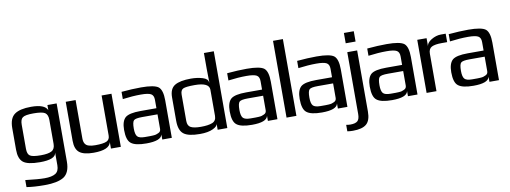

<svg xmlns="http://www.w3.org/2000/svg" viewBox="-69 -1102 4583 1724"><g transform="rotate(-10 2222.0 -240.0)"><path d="M24 -334Q24 -424 72 -459Q120 -494 223 -494Q348 -494 371 -437V-484H455V46Q455 148 397 185Q339 220 225 220Q124 220 58 209V145Q176 159 233 159Q299 159 332 138.5Q365 118 365 64V-52Q360 10 217 10Q104 10 64 -23Q24 -56 24 -137ZM365 -131V-350Q365 -397 339 -415Q313 -432 234 -432Q159 -432 136 -415Q113 -399 113 -350V-131Q113 -81 137 -66Q160 -50 236 -50Q303 -50 334 -67Q365 -84 365 -131Z M706 10Q617 10 577.5 -21Q538 -52 538 -129V-484H628V-134Q628 -73 675 -61Q696 -54 732 -54Q805 -54 836 -68Q865 -82 865 -119V-484H955V0H865V-59Q850 10 706 10Z M1420 0H1333V-46Q1321 10 1187 10Q1086 10 1048 -21Q1010 -50 1010 -144Q1010 -224 1046 -256Q1082 -286 1185 -286H1330V-363Q1330 -403 1305 -417Q1280 -431 1213 -431Q1138 -431 1047 -419V-485Q1146 -494 1226 -494Q1347 -494 1384 -465Q1420 -435 1420 -342ZM1098 -141Q1098 -88 1115 -68.5Q1132 -49 1184 -49H1202Q1223 -49 1230 -49Q1237 -49 1257 -50Q1277 -51 1286 -54Q1295 -57 1307.5 -62.5Q1320 -68 1325 -77Q1330 -86 1330 -98V-230H1191Q1129 -230 1113.5 -215Q1098 -200 1098 -141Z M1681 -494Q1737 -494 1786 -479.5Q1835 -465 1836 -432H1838Q1836 -487 1836 -555V-700H1926V0H1838V-57Q1838 -31 1794 -11Q1751 10 1676 10Q1570 10 1528 -23Q1485 -56 1485 -144V-357Q1485 -436 1533 -465Q1581 -494 1681 -494ZM1695 -52Q1763 -52 1799.5 -67Q1836 -82 1836 -127V-366Q1836 -431 1703 -431Q1622 -431 1598 -419Q1574 -407 1574 -366V-127Q1574 -82 1603.5 -67Q1633 -52 1695 -52Z M2383 0H2296V-46Q2284 10 2150 10Q2049 10 2011 -21Q1973 -50 1973 -144Q1973 -224 2009 -256Q2045 -286 2148 -286H2293V-363Q2293 -403 2268 -417Q2243 -431 2176 -431Q2101 -431 2010 -419V-485Q2109 -494 2189 -494Q2310 -494 2347 -465Q2383 -435 2383 -342ZM2061 -141Q2061 -88 2078 -68.5Q2095 -49 2147 -49H2165Q2186 -49 2193 -49Q2200 -49 2220 -50Q2240 -51 2249 -54Q2258 -57 2270.5 -62.5Q2283 -68 2288 -77Q2293 -86 2293 -98V-230H2154Q2092 -230 2076.5 -215Q2061 -200 2061 -141Z M2556 0H2466V-700H2556Z M3021 0H2934V-46Q2922 10 2788 10Q2687 10 2649 -21Q2611 -50 2611 -144Q2611 -224 2647 -256Q2683 -286 2786 -286H2931V-363Q2931 -403 2906 -417Q2881 -431 2814 -431Q2739 -431 2648 -419V-485Q2747 -494 2827 -494Q2948 -494 2985 -465Q3021 -435 3021 -342ZM2699 -141Q2699 -88 2716 -68.5Q2733 -49 2785 -49H2803Q2824 -49 2831 -49Q2838 -49 2858 -50Q2878 -51 2887 -54Q2896 -57 2908.5 -62.5Q2921 -68 2926 -77Q2931 -86 2931 -98V-230H2792Q2730 -230 2714.5 -215Q2699 -200 2699 -141Z M3195 -565H3105V-659H3195ZM3020 161Q3066 161 3085.5 143.5Q3105 126 3105 80V-484H3195V73Q3195 154 3157 187Q3119 220 3033 220Q3006 220 2982 216V157Q3003 161 3020 161Z M3660 0H3573V-46Q3561 10 3427 10Q3326 10 3288 -21Q3250 -50 3250 -144Q3250 -224 3286 -256Q3322 -286 3425 -286H3570V-363Q3570 -403 3545 -417Q3520 -431 3453 -431Q3378 -431 3287 -419V-485Q3386 -494 3466 -494Q3587 -494 3624 -465Q3660 -435 3660 -342ZM3338 -141Q3338 -88 3355 -68.5Q3372 -49 3424 -49H3442Q3463 -49 3470 -49Q3477 -49 3497 -50Q3517 -51 3526 -54Q3535 -57 3547.5 -62.5Q3560 -68 3565 -77Q3570 -86 3570 -98V-230H3431Q3369 -230 3353.5 -215Q3338 -200 3338 -141Z M3828 -405Q3828 -441 3872 -467.5Q3916 -494 3960 -494H4004V-417H3954Q3893 -417 3863 -402Q3833 -387 3833 -341V0H3743V-484H3828Z M4403 0H4316V-46Q4304 10 4170 10Q4069 10 4031 -21Q3993 -50 3993 -144Q3993 -224 4029 -256Q4065 -286 4168 -286H4313V-363Q4313 -403 4288 -417Q4263 -431 4196 -431Q4121 -431 4030 -419V-485Q4129 -494 4209 -494Q4330 -494 4367 -465Q4403 -435 4403 -342ZM4081 -141Q4081 -88 4098 -68.5Q4115 -49 4167 -49H4185Q4206 -49 4213 -49Q4220 -49 4240 -50Q4260 -51 4269 -54Q4278 -57 4290.5 -62.5Q4303 -68 4308 -77Q4313 -86 4313 -98V-230H4174Q4112 -230 4096.5 -215Q4081 -200 4081 -141Z"/></g></svg>

Font: Gamestation Display
Style: Regular
Weight: 400
Designer: Jonas Hecksher
Foundry: Jonas Hecksher, Playtypeª, e-types AS
Version: Version 1.003